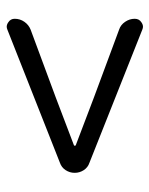

<svg xmlns="http://www.w3.org/2000/svg" viewBox="45 -664 458 589"><g transform="rotate(90 274.5 -370.0)"><path d="M71.3 -163.1Q66.4 -161.1 62.5 -161.1Q55.7 -161.1 48.8 -166Q38.1 -172.9 38.1 -185.5Q38.1 -202.1 47.4 -215.3Q56.6 -228.5 71.3 -234.4L279.3 -311.5L425.8 -367.2Q427.7 -368.2 427.7 -370.1Q427.7 -372.1 425.8 -373L279.3 -428.7L71.3 -505.9Q56.6 -510.7 47.4 -524.4Q38.1 -538.1 38.1 -553.7Q38.1 -567.4 48.8 -574.2Q55.7 -579.1 62.5 -579.1Q66.4 -579.1 71.3 -577.1L479.5 -415Q494.1 -410.2 502.4 -397.5Q510.7 -384.8 510.7 -369.6Q510.7 -354.5 502.4 -341.8Q494.1 -329.1 479.5 -324.2Z"/></g></svg>

Font: Gen Jyuu Gothic P Normal
Style: Regular
Weight: 300
Designer: [Source Han Sans]
Ryoko NISHIZUKA  (kana & ideographs); Paul D. Hunt (Latin, Greek & Cyrillic); Wenlong ZHANG  (bopomofo
Version: Version 1.002.20150607